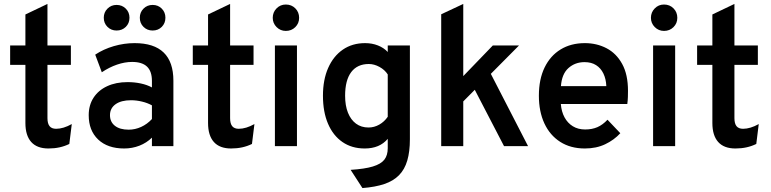

<svg xmlns="http://www.w3.org/2000/svg" viewBox="-20 -742 3916 975"><path d="M226 12Q168 12 138.5 -21Q109 -54 109 -117.5V-412.5H31.5V-511H109V-668.5L221 -722V-511H340V-412.5H221V-142Q221 -114.5 231.8 -101.2Q242.5 -88 265 -88Q301.5 -88 344.5 -112L332 -11Q308.5 0.5 282.5 6.2Q256.5 12 226 12Z M610.5 12Q526.5 12 478.5 -33.5Q430.5 -79 430.5 -157Q430.5 -208 455 -245.8Q479.5 -283.5 524 -304.2Q568.5 -325 628 -325Q663 -325 694.8 -318.2Q726.5 -311.5 751.5 -298V-331Q751.5 -380 726.5 -403.8Q701.5 -427.5 651 -427.5Q614 -427.5 574.5 -414Q535 -400.5 497 -375L463.5 -464.5Q505.5 -492.5 558 -507.8Q610.5 -523 663.5 -523Q762 -523 811.2 -475.2Q860.5 -427.5 860.5 -332V0H751.5V-43Q724.5 -16.5 688 -2.2Q651.5 12 610.5 12ZM633.5 -83.5Q666 -83.5 696.8 -97.5Q727.5 -111.5 751.5 -137.5V-207Q729 -219.5 700.8 -226.2Q672.5 -233 645.5 -233Q595.5 -233 567 -212.8Q538.5 -192.5 538.5 -157Q538.5 -123 563.5 -103.2Q588.5 -83.5 633.5 -83.5ZM755 -587Q727.5 -587 708.8 -605.5Q690 -624 690 -652Q690 -679.5 708.8 -698.2Q727.5 -717 755 -717Q783 -717 801.5 -698.2Q820 -679.5 820 -652Q820 -624 801.5 -605.5Q783 -587 755 -587ZM572 -587Q544.5 -587 525.8 -605.5Q507 -624 507 -652Q507 -679.5 525.8 -698.2Q544.5 -717 572 -717Q600 -717 618.8 -698.2Q637.5 -679.5 637.5 -652Q637.5 -624 618.8 -605.5Q600 -587 572 -587Z M1153.5 12Q1095.5 12 1066 -21Q1036.5 -54 1036.5 -117.5V-412.5H959V-511H1036.5V-668.5L1148.5 -722V-511H1267.5V-412.5H1148.5V-142Q1148.5 -114.5 1159.2 -101.2Q1170 -88 1192.5 -88Q1229 -88 1272 -112L1259.5 -11Q1236 0.5 1210 6.2Q1184 12 1153.5 12Z M1376 0V-511H1488V0ZM1431.5 -585Q1404 -585 1384.5 -604.5Q1365 -624 1365 -651.5Q1365 -679.5 1384.2 -699.2Q1403.5 -719 1431.5 -719Q1460.5 -719 1479.8 -699.5Q1499 -680 1499 -651.5Q1499 -623.5 1479.5 -604.2Q1460 -585 1431.5 -585Z M1820.5 213 1760.5 120.5Q1832 116 1873.2 103.5Q1914.5 91 1931.8 68.8Q1949 46.5 1949 11V-37Q1908 12 1832 12Q1766.5 12 1719 -20.8Q1671.5 -53.5 1645.8 -113.5Q1620 -173.5 1620 -256Q1620 -337 1646.5 -397Q1673 -457 1721 -490Q1769 -523 1834 -523Q1869.5 -523 1899.2 -511.2Q1929 -499.5 1949 -478V-511H2061.5V-35Q2061.5 28 2048.2 73.2Q2035 118.5 2006.2 147.8Q1977.5 177 1931.5 192.5Q1885.5 208 1820.5 213ZM1851.5 -94.5Q1880 -94.5 1906 -109.2Q1932 -124 1949 -149V-364Q1934 -387.5 1907 -402.2Q1880 -417 1853 -417Q1794.5 -417 1763.5 -375.8Q1732.5 -334.5 1732.5 -256Q1732.5 -205.5 1747 -169.5Q1761.5 -133.5 1788 -114Q1814.5 -94.5 1851.5 -94.5Z M2220.5 0V-669.5L2332.5 -722V-355.5L2482.5 -511H2615.5L2472.5 -367L2661.5 0H2539.5L2391 -286L2332.5 -227V0Z M2950 12Q2877.5 12 2825 -21.5Q2772.5 -55 2744.5 -115.2Q2716.5 -175.5 2716.5 -256Q2716.5 -339.5 2745.5 -399.2Q2774.5 -459 2827 -491Q2879.5 -523 2950 -523Q3010.5 -523 3060.2 -497Q3110 -471 3139.5 -417.2Q3169 -363.5 3169 -280.5Q3169 -267.5 3168.5 -249.8Q3168 -232 3165.5 -214H2828Q2831 -175 2846.8 -146Q2862.5 -117 2889 -100.8Q2915.5 -84.5 2951.5 -84.5Q2986.5 -84.5 3013.5 -96.2Q3040.5 -108 3065 -134L3130 -65.5Q3098.5 -31 3053.2 -9.5Q3008 12 2950 12ZM2828.5 -304.5H3059Q3057.5 -341 3044.2 -368.5Q3031 -396 3007 -411.2Q2983 -426.5 2948.5 -426.5Q2900.5 -426.5 2866.8 -396.5Q2833 -366.5 2828.5 -304.5Z M3296.5 0V-511H3408.5V0ZM3352 -585Q3324.5 -585 3305 -604.5Q3285.5 -624 3285.5 -651.5Q3285.5 -679.5 3304.8 -699.2Q3324 -719 3352 -719Q3381 -719 3400.2 -699.5Q3419.5 -680 3419.5 -651.5Q3419.5 -623.5 3400 -604.2Q3380.5 -585 3352 -585Z M3714.5 12Q3656.5 12 3627 -21Q3597.5 -54 3597.5 -117.5V-412.5H3520V-511H3597.5V-668.5L3709.5 -722V-511H3828.5V-412.5H3709.5V-142Q3709.5 -114.5 3720.2 -101.2Q3731 -88 3753.5 -88Q3790 -88 3833 -112L3820.5 -11Q3797 0.5 3771 6.2Q3745 12 3714.5 12Z"/></svg>

Font: Overpass SemiBold
Style: Regular
Weight: 600
Designer: Delve Withrington, Dave Bailey, Thomas Jockin
Foundry: Delve Fonts LLC
Version: Version 4.000